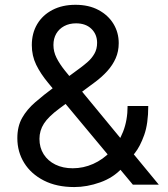

<svg xmlns="http://www.w3.org/2000/svg" viewBox="-20 -754 684 784"><path d="M283.2 9.8Q211.4 9.8 159.2 -16.8Q106.9 -43.5 78.9 -88.6Q50.8 -133.8 50.8 -189.9Q50.8 -237.8 70.3 -272.5Q89.8 -307.1 124.3 -336.9Q158.7 -366.7 202.1 -398.9L310.1 -478.5Q323.2 -488.3 338.9 -502Q354.5 -515.6 365.5 -534.7Q376.5 -553.7 376.5 -579.1Q376.5 -613.8 353.3 -636.2Q330.1 -658.7 290.5 -658.7Q263.2 -658.7 242.2 -647.5Q221.2 -636.2 209.7 -616.5Q198.2 -596.7 198.2 -570.3Q198.2 -543 210.7 -518.1Q223.1 -493.2 244.6 -466.3Q266.1 -439.5 293.5 -406.2L628.4 0H522.5L246.6 -331.1Q207.5 -378.4 176.5 -415.8Q145.5 -453.1 127.7 -489.7Q109.9 -526.4 109.9 -569.8Q109.9 -618.2 131.8 -655.3Q153.8 -692.4 194.1 -713.4Q234.4 -734.4 288.1 -734.4Q342.8 -734.4 382.3 -713.1Q421.9 -691.9 443.4 -656.5Q464.8 -621.1 464.8 -577.6Q464.8 -544.4 452.4 -516.1Q439.9 -487.8 418.2 -463.9Q396.5 -439.9 368.2 -418.9L222.7 -311Q177.7 -277.8 159.4 -249.3Q141.1 -220.7 141.1 -187Q141.1 -151.4 158.2 -124.3Q175.3 -97.2 206.1 -82Q236.8 -66.9 276.9 -66.9Q320.3 -66.9 360.4 -84.7Q400.4 -102.5 432.1 -135.7Q463.9 -168.9 482.4 -215.8Q501 -262.7 501 -321.3H585.4Q585.4 -249 568.8 -202.6Q552.2 -156.2 531 -129.4Q509.8 -102.5 495.6 -88.9L478 -66.9Q442.4 -28.3 388.9 -9.3Q335.4 9.8 283.2 9.8Z"/></svg>

Font: Adwaita Sans
Style: Regular
Weight: 400
Designer: Rasmus Andersson
Foundry: rsms
Version: Version 4.001;git-9221beed3